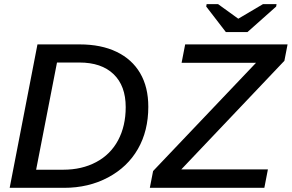

<svg xmlns="http://www.w3.org/2000/svg" viewBox="-20 -901 1399 921"><path d="M361.8 -688Q465.3 -688 539.3 -652.3Q613.3 -616.7 652.3 -550Q691.4 -483.4 691.4 -388.7Q691.4 -273.4 641.6 -186.5Q591.8 -99.6 498.3 -49.8Q404.8 0 287.1 0H26.4L159.7 -688ZM153.3 -86.9H283.2Q373 -86.9 441.4 -123.5Q509.8 -159.7 546.4 -228Q583 -296.4 583 -387.2Q583 -489.3 524.9 -545.2Q466.8 -601.1 360.8 -601.1H253.4ZM1265.1 -88.4 1248 0H698.7L714.4 -80.6L1208 -599.6H851.1L868.2 -688H1359.4L1344.2 -609.4L849.6 -88.4ZM1304.7 -869.6 1167 -747.1H1063.5L969.2 -869.6L971.2 -881.3H1025.9L1122.6 -811.5H1123.5L1241.7 -881.3H1306.6Z"/></svg>

Font: Arimo Medium
Style: Italic
Weight: 500
Italic angle: -12°
Designer: Steve Matteson
Foundry: Monotype Imaging Inc.
Version: Version 1.33